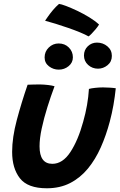

<svg xmlns="http://www.w3.org/2000/svg" viewBox="-20 -958 629 1005"><path d="M445.5 -492.5Q457.5 -496 478.5 -498.2Q499.5 -500.5 519 -500.5Q535.5 -500.5 555 -499.2Q574.5 -498 586 -496Q581.5 -452.5 573.8 -408.2Q566 -364 554.5 -321Q535.5 -249.5 507.5 -186.5Q479.5 -123.5 439.8 -75.2Q400 -27 347 0.2Q294 27.5 225 27.5Q125 27.5 84.2 -24.8Q43.5 -77 43.5 -163Q43.5 -238 68 -330Q92.5 -422 124.5 -514.5Q136.5 -515 155.2 -515.5Q174 -516 189 -516Q211 -515.5 232.2 -513Q253.5 -510.5 265.5 -506.5Q246 -454.5 228 -397Q210 -339.5 198.5 -286.2Q187 -233 187 -192Q187 -100.5 254 -100.5Q308 -100.5 348.5 -162.2Q389 -224 415.5 -321Q428 -365 435.5 -408Q443 -451 445.5 -492.5ZM493 -598.5Q463 -598.5 441.2 -618.2Q419.5 -638 419.5 -667.5Q419.5 -696.5 439.5 -715.8Q459.5 -735 487.5 -735Q519 -735 542.2 -715.5Q565.5 -696 565.5 -665.5Q565.5 -635 543 -616.8Q520.5 -598.5 493 -598.5ZM287.5 -593.5Q259 -593.5 236.2 -611Q213.5 -628.5 213.5 -657.5Q213.5 -688 235.2 -709.2Q257 -730.5 287 -730.5Q319.5 -730.5 340.5 -709.2Q361.5 -688 361.5 -658Q361.5 -630 339.2 -611.8Q317 -593.5 287.5 -593.5ZM289 -937.5Q300 -936.5 325.8 -926.8Q351.5 -917 383.8 -901.8Q416 -886.5 446.8 -867.8Q477.5 -849 498.5 -829.5Q491.5 -818 480.2 -804.5Q469 -791 458.5 -780.5Q448 -770 443.5 -767.5Q427 -777 398.5 -788.8Q370 -800.5 336.8 -812Q303.5 -823.5 271.5 -833.5Q239.5 -843.5 216 -849.5Q220 -855.5 230.8 -871Q241.5 -886.5 256.8 -904.8Q272 -923 289 -937.5Z"/></svg>

Font: Grandstander SemiBold
Style: Italic
Weight: 600
Italic angle: -15°
Designer: Tyler Finck
Foundry: Etcetera Type Co
Version: Version 1.200; ttfautohint (v1.8.3)